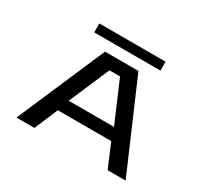

<svg xmlns="http://www.w3.org/2000/svg" viewBox="-168 -1087 1408 1326"><g transform="rotate(30 536.0 -424.5)"><path d="M970 0H826.5L747.5 -186.5H321.5L242.5 0H99.5L401.5 -700H668ZM492.5 -603.5 354 -281H715L577 -603.5ZM270.5 -778V-849H798.5V-778Z"/></g></svg>

Font: Trispace Expanded Medium
Style: Regular
Weight: 500
Width: 7
Designer: Tyler Finck
Foundry: Etcetera Type Company
Version: Version 1.210; ttfautohint (v1.8.3)